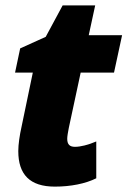

<svg xmlns="http://www.w3.org/2000/svg" viewBox="-20 -684 474 714"><path d="M184 10C243 10 298 -1 338 -21V-158C308 -145 279 -138 259 -138C240 -138 230 -146 230 -168C230 -177 233 -194 236 -209L280 -414H404L434 -553H310L334 -664H213L150 -547L55 -504L36 -414H102L60 -212C53 -181 48 -147 48 -122C48 -35 91 10 184 10Z"/></svg>

Font: Noto Sans SemiCondensed Black
Style: Italic
Weight: 900
Width: 4
Italic angle: -12°
Designer: Monotype Design Team
Foundry: Monotype Imaging Inc.
Version: Version 2.013